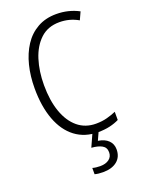

<svg xmlns="http://www.w3.org/2000/svg" viewBox="-176 -804 840 1124"><g transform="rotate(-20 244.0 -242.0)"><path d="M323 -673Q251 -673 204.5 -629.5Q158 -586 135.5 -514.5Q113 -443 113 -357Q113 -261 138 -190Q163 -119 210 -80Q257 -41 323 -41Q361 -41 392.5 -49.5Q424 -58 449 -69V-18Q423 -5 390.5 2.5Q358 10 318 10Q235 10 176 -34.5Q117 -79 86 -162Q55 -245 55 -358Q55 -434 71.5 -500Q88 -566 121 -616.5Q154 -667 204.5 -695.5Q255 -724 322 -724Q398 -724 462 -690L440 -642Q386 -673 323 -673ZM384 141Q384 188 352 214Q320 240 265 240Q234 240 213 234V195Q234 201 261 201Q295 201 316 185.5Q337 170 337 142Q337 112 313 98.5Q289 85 248 82L285 0H324L298 57Q339 63 361.5 85Q384 107 384 141Z"/></g></svg>

Font: Noto Sans Khmer UI Condensed Light
Style: Regular
Weight: 300
Width: 3
Designer: Danh Hong and the Monotype Design Team
Foundry: Monotype Imaging Inc.
Version: Version 2.002; ttfautohint (v1.8.4.7-5d5b)